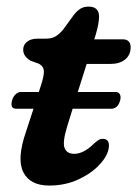

<svg xmlns="http://www.w3.org/2000/svg" viewBox="-20 -566 426 596"><path d="M17.5 -254.5Q20.5 -265.5 28.2 -273Q36 -280.5 45 -280.5H100.5L106.5 -299Q117 -330.5 116.2 -345.2Q115.5 -360 101 -368L75 -377.5Q52 -391 52 -411.5Q52 -427 64 -436.5Q76 -446 96.5 -446H121.5Q139 -446 150.2 -451.8Q161.5 -457.5 175.5 -473.5L210.5 -521.5Q219.5 -532.5 229.8 -539Q240 -545.5 255 -545.5Q287.5 -545.5 287.5 -514.5Q287.5 -504.5 285 -490.5Q282.5 -476.5 277 -458L272.5 -444H360.5Q385.5 -444 385.5 -419Q385.5 -395 368.2 -381.2Q351 -367.5 322 -367.5H249L221.5 -280.5H338.5Q348.5 -280.5 352.2 -273Q356 -265.5 353 -254.5Q346 -228.5 325 -228.5H205.5L188.5 -173.5Q173.5 -124.5 180.5 -106.5Q187.5 -88.5 210.5 -88.5Q240 -88.5 272.5 -121Q282.5 -130 288.2 -132.8Q294 -135.5 300.5 -135Q320 -134 318 -110Q315.5 -84 290.2 -56.2Q265 -28.5 223.8 -9.2Q182.5 10 133 10Q73 10 52.2 -31.8Q31.5 -73.5 61 -158L84 -228.5H30Q10.5 -228.5 17.5 -254.5Z"/></svg>

Font: Fraunces 72pt S100 SemiBold
Style: Italic
Weight: 600
Italic angle: -16°
Version: Version 1.000; ttfautohint (v1.8.3)